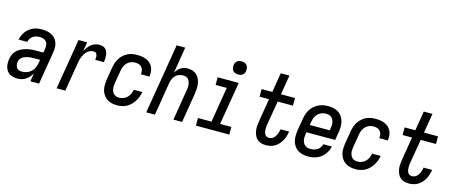

<svg xmlns="http://www.w3.org/2000/svg" viewBox="-46 -1343 4592 1945"><g transform="rotate(15 2250.0 -370.5)"><path d="M156 8Q123 8 93 -3Q63 -14 45.5 -39Q28 -64 23.5 -96.5Q19 -129 24 -161Q29 -186 39.5 -211Q50 -236 70 -254.5Q90 -273 114 -284.5Q138 -296 163.5 -303Q189 -310 214 -312.5Q239 -315 265 -315H343L350 -358Q353 -378 350.5 -397.5Q348 -417 336.5 -431.5Q325 -446 306.5 -452Q288 -458 268 -458Q250 -458 231.5 -454Q213 -450 197 -439Q181 -428 170.5 -411.5Q160 -395 156 -377H66Q71 -400 80 -421.5Q89 -443 103.5 -462.5Q118 -482 137.5 -497Q157 -512 178.5 -521.5Q200 -531 223 -534.5Q246 -538 268 -538Q295 -538 320.5 -533.5Q346 -529 368.5 -518Q391 -507 407.5 -488.5Q424 -470 433 -447Q442 -424 442.5 -397.5Q443 -371 439 -345L382 0H291L305 -87Q294 -66 278 -48Q262 -30 242.5 -17Q223 -4 200.5 2Q178 8 156 8ZM182 -72Q207 -72 232.5 -80.5Q258 -89 278 -107.5Q298 -126 309 -151Q320 -176 324 -201L330 -235H265Q250 -235 235 -234Q220 -233 205.5 -230.5Q191 -228 176 -222.5Q161 -217 147.5 -208.5Q134 -200 126 -186.5Q118 -173 115 -158Q113 -142 115 -125.5Q117 -109 125.5 -96Q134 -83 149.5 -77.5Q165 -72 182 -72Z M566 0 654 -530H744L728 -432Q739 -453 753 -472.5Q767 -492 785.5 -507.5Q804 -523 826.5 -530.5Q849 -538 872 -538Q890 -538 907 -533Q924 -528 936.5 -515.5Q949 -503 955 -487Q961 -471 963 -453Q965 -435 964 -416.5Q963 -398 960 -380H869Q870 -389 871 -397.5Q872 -406 871.5 -414.5Q871 -423 868.5 -431Q866 -439 861.5 -445.5Q857 -452 849 -455Q841 -458 833 -458Q815 -458 797.5 -451.5Q780 -445 766 -432Q752 -419 742 -403Q732 -387 725 -370.5Q718 -354 713.5 -336.5Q709 -319 707 -301L657 0Z M1202 8Q1173 8 1145.5 2Q1118 -4 1095.5 -19Q1073 -34 1057.5 -57Q1042 -80 1035 -106.5Q1028 -133 1029 -162.5Q1030 -192 1034 -221L1056 -351Q1060 -375 1068 -399.5Q1076 -424 1090.5 -446.5Q1105 -469 1125 -487.5Q1145 -506 1168.5 -517.5Q1192 -529 1217.5 -533.5Q1243 -538 1268 -538Q1293 -538 1317.5 -534.5Q1342 -531 1364 -521.5Q1386 -512 1403.5 -496.5Q1421 -481 1431.5 -460Q1442 -439 1445 -414.5Q1448 -390 1444 -365Q1444 -363 1443.5 -361Q1443 -359 1443 -358H1353Q1353 -359 1353 -360Q1353 -361 1354 -361Q1357 -381 1353 -400Q1349 -419 1336.5 -433Q1324 -447 1305.5 -452.5Q1287 -458 1268 -458Q1245 -458 1222 -449Q1199 -440 1182.5 -422.5Q1166 -405 1157 -382.5Q1148 -360 1145 -337L1123 -207Q1120 -192 1119 -176Q1118 -160 1120.5 -144.5Q1123 -129 1129 -115Q1135 -101 1146 -91Q1157 -81 1172 -76.5Q1187 -72 1202 -72Q1224 -72 1246.5 -80.5Q1269 -89 1285.5 -106Q1302 -123 1311.5 -144.5Q1321 -166 1325 -188H1415Q1410 -162 1401 -137.5Q1392 -113 1378 -90.5Q1364 -68 1345 -48.5Q1326 -29 1302.5 -16Q1279 -3 1253.5 2.5Q1228 8 1202 8Z M1506 0 1628 -735H1718L1673 -460Q1683 -477 1696 -492Q1709 -507 1725.5 -518Q1742 -529 1761 -533.5Q1780 -538 1798 -538Q1825 -538 1850 -530Q1875 -522 1893 -504.5Q1911 -487 1921.5 -464Q1932 -441 1936 -415.5Q1940 -390 1938.5 -363Q1937 -336 1933 -309L1882 0H1791L1844 -323Q1847 -338 1848 -354Q1849 -370 1847 -385Q1845 -400 1839.5 -414Q1834 -428 1824 -438.5Q1814 -449 1799.5 -453.5Q1785 -458 1770 -458Q1748 -458 1727 -450Q1706 -442 1690.5 -426Q1675 -410 1666.5 -389.5Q1658 -369 1654 -348L1597 0Z M2027 0V-80H2169L2230 -450H2113V-530H2334L2259 -80H2377V0ZM2306 -611Q2290 -611 2274.5 -616.5Q2259 -622 2249.5 -634.5Q2240 -647 2237.5 -663.5Q2235 -680 2238 -697Q2240 -708 2246 -719Q2252 -730 2262 -737Q2272 -744 2283.5 -746.5Q2295 -749 2306 -749Q2323 -749 2338 -743.5Q2353 -738 2362.5 -725.5Q2372 -713 2374.5 -696.5Q2377 -680 2374 -663Q2373 -652 2367 -641Q2361 -630 2351 -623Q2341 -616 2329.5 -613.5Q2318 -611 2306 -611Z M2760 8Q2735 8 2711 1Q2687 -6 2669.5 -22Q2652 -38 2642.5 -60.5Q2633 -83 2629 -107.5Q2625 -132 2627 -157.5Q2629 -183 2633 -209L2673 -450H2574V-530H2686L2720 -735H2811L2777 -530H2924V-450H2764L2721 -196Q2719 -182 2718 -169Q2717 -156 2717.5 -142.5Q2718 -129 2721 -116.5Q2724 -104 2730.5 -93.5Q2737 -83 2748.5 -77.5Q2760 -72 2773 -72Q2786 -72 2798 -76.5Q2810 -81 2820 -89.5Q2830 -98 2837.5 -109.5Q2845 -121 2850 -132.5Q2855 -144 2858.5 -156Q2862 -168 2864 -181Q2864 -182 2864 -183.5Q2864 -185 2865 -186H2954Q2954 -184 2953.5 -181.5Q2953 -179 2953 -177Q2949 -153 2941.5 -130.5Q2934 -108 2921.5 -86Q2909 -64 2891.5 -45.5Q2874 -27 2852.5 -14.5Q2831 -2 2807 3Q2783 8 2760 8Z M3207 8Q3178 8 3149.5 2Q3121 -4 3098 -18.5Q3075 -33 3059 -56Q3043 -79 3036 -105.5Q3029 -132 3029.5 -161.5Q3030 -191 3034 -221L3056 -351Q3060 -376 3068.5 -400.5Q3077 -425 3091.5 -447.5Q3106 -470 3126.5 -488Q3147 -506 3171.5 -517.5Q3196 -529 3221.5 -533.5Q3247 -538 3272 -538Q3301 -538 3329 -532Q3357 -526 3379.5 -511Q3402 -496 3417.5 -473Q3433 -450 3440 -423.5Q3447 -397 3446.5 -367.5Q3446 -338 3441 -309L3427 -225H3126L3123 -207Q3120 -191 3119.5 -174.5Q3119 -158 3121.5 -143Q3124 -128 3131 -114Q3138 -100 3149.5 -90Q3161 -80 3176 -76Q3191 -72 3207 -72Q3226 -72 3244.5 -76Q3263 -80 3279.5 -90.5Q3296 -101 3307 -117.5Q3318 -134 3323 -152H3413Q3405 -118 3386.5 -87Q3368 -56 3339 -33.5Q3310 -11 3275.5 -1.5Q3241 8 3207 8ZM3139 -305H3349L3352 -323Q3355 -339 3356 -355Q3357 -371 3354.5 -386Q3352 -401 3345.5 -415Q3339 -429 3328 -439Q3317 -449 3301.5 -453.5Q3286 -458 3270 -458Q3270 -458 3270 -458Q3270 -458 3270 -458Q3255 -458 3239.5 -454.5Q3224 -451 3209.5 -443Q3195 -435 3183.5 -423Q3172 -411 3164 -397Q3156 -383 3151.5 -368Q3147 -353 3145 -337Z M3702 8Q3673 8 3645.5 2Q3618 -4 3595.5 -19Q3573 -34 3557.5 -57Q3542 -80 3535 -106.5Q3528 -133 3529 -162.5Q3530 -192 3534 -221L3556 -351Q3560 -375 3568 -399.5Q3576 -424 3590.5 -446.5Q3605 -469 3625 -487.5Q3645 -506 3668.5 -517.5Q3692 -529 3717.5 -533.5Q3743 -538 3768 -538Q3793 -538 3817.5 -534.5Q3842 -531 3864 -521.5Q3886 -512 3903.5 -496.5Q3921 -481 3931.5 -460Q3942 -439 3945 -414.5Q3948 -390 3944 -365Q3944 -363 3943.5 -361Q3943 -359 3943 -358H3853Q3853 -359 3853 -360Q3853 -361 3854 -361Q3857 -381 3853 -400Q3849 -419 3836.5 -433Q3824 -447 3805.5 -452.5Q3787 -458 3768 -458Q3745 -458 3722 -449Q3699 -440 3682.5 -422.5Q3666 -405 3657 -382.5Q3648 -360 3645 -337L3623 -207Q3620 -192 3619 -176Q3618 -160 3620.5 -144.5Q3623 -129 3629 -115Q3635 -101 3646 -91Q3657 -81 3672 -76.5Q3687 -72 3702 -72Q3724 -72 3746.5 -80.5Q3769 -89 3785.5 -106Q3802 -123 3811.5 -144.5Q3821 -166 3825 -188H3915Q3910 -162 3901 -137.5Q3892 -113 3878 -90.5Q3864 -68 3845 -48.5Q3826 -29 3802.5 -16Q3779 -3 3753.5 2.5Q3728 8 3702 8Z M4260 8Q4235 8 4211 1Q4187 -6 4169.5 -22Q4152 -38 4142.5 -60.5Q4133 -83 4129 -107.5Q4125 -132 4127 -157.5Q4129 -183 4133 -209L4173 -450H4074V-530H4186L4220 -735H4311L4277 -530H4424V-450H4264L4221 -196Q4219 -182 4218 -169Q4217 -156 4217.5 -142.5Q4218 -129 4221 -116.5Q4224 -104 4230.5 -93.5Q4237 -83 4248.5 -77.5Q4260 -72 4273 -72Q4286 -72 4298 -76.5Q4310 -81 4320 -89.5Q4330 -98 4337.5 -109.5Q4345 -121 4350 -132.5Q4355 -144 4358.5 -156Q4362 -168 4364 -181Q4364 -182 4364 -183.5Q4364 -185 4365 -186H4454Q4454 -184 4453.5 -181.5Q4453 -179 4453 -177Q4449 -153 4441.5 -130.5Q4434 -108 4421.5 -86Q4409 -64 4391.5 -45.5Q4374 -27 4352.5 -14.5Q4331 -2 4307 3Q4283 8 4260 8Z"/></g></svg>

Font: Iosevka Curly Medium Oblique
Style: Regular
Weight: 500
Italic angle: -9°
Monospace: yes
Designer: Belleve Invis
Foundry: Belleve Invis
Version: Version 11.1.0; ttfautohint (v1.8.3)